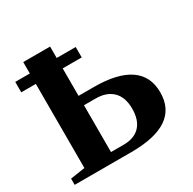

<svg xmlns="http://www.w3.org/2000/svg" viewBox="-147 -804 955 952"><g transform="rotate(-30 330.5 -327.5)"><path d="M614.7 -185.1Q614.7 0 342.8 0H17.6V-35.6L101.1 -48.3V-529.8H17.6V-589.4H101.1V-654.8H254.9V-589.4H363.8V-529.8H254.9V-372.6H342.8Q477.5 -372.6 546.1 -325.4Q614.7 -278.3 614.7 -185.1ZM453.6 -185.1Q453.6 -250.5 418.7 -284.7Q383.8 -318.8 321.8 -318.8H254.9V-50.8H326.7Q388.7 -50.8 421.1 -85.2Q453.6 -119.6 453.6 -185.1Z"/></g></svg>

Font: Tinos
Style: Bold
Weight: 700
Designer: Steve Matteson
Foundry: Monotype Imaging Inc.
Version: Version 1.23